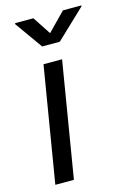

<svg xmlns="http://www.w3.org/2000/svg" viewBox="-117 -819 593 877"><g transform="rotate(-15 179.5 -380.5)"><path d="M32.2 0 122.6 -545.9H210.4L120.1 0ZM132.3 -760.7 188.5 -675.3 272 -760.7H359.4L358.4 -756.3L221.2 -626H137.7L44.9 -756.3L45.9 -760.7Z"/></g></svg>

Font: Inter
Style: Italic
Weight: 400
Italic angle: -9.3988°
Designer: Rasmus Andersson
Foundry: rsms
Version: Version 4.001;git-66647c0bb